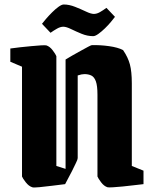

<svg xmlns="http://www.w3.org/2000/svg" viewBox="-20 -823 675 855"><path d="M414 -37V-401Q414 -441 407 -460.5Q400 -480 387 -486.5Q374 -493 356 -493Q344 -493 326 -487V-119Q326 -113 318.5 -98Q311 -83 301 -62L270 -3Q245 0 213.5 4Q182 8 156 10.5Q130 13 124 11Q108 6 94.5 -11.5Q81 -29 78 -37V-526L26 -548V-607Q45 -610 69.5 -612.5Q94 -615 119 -617.5Q144 -620 162 -621Q180 -622 186 -621Q202 -616 215 -598.5Q228 -581 231 -573V-84L272 -71V-558Q283 -565 301.5 -575.5Q320 -586 339 -596.5Q358 -607 372 -614.5Q386 -622 389 -622Q426 -623 465.5 -617.5Q505 -612 528 -600Q550 -568 558.5 -536Q567 -504 567 -452V-84L619 -63V-3Q600 -1 575.5 2Q551 5 526 7.5Q501 10 483 11Q465 12 459 11Q443 6 430 -11.5Q417 -29 414 -37ZM395 -662Q369 -662 343.5 -672.5Q318 -683 296.5 -693.5Q275 -704 262 -704Q249 -704 234 -695.5Q219 -687 205 -677L167 -717Q173 -725 185 -739Q197 -753 212 -768Q227 -783 241 -793Q255 -803 264 -803Q288 -803 314.5 -792.5Q341 -782 363 -771.5Q385 -761 398 -761Q411 -761 425 -769Q439 -777 454 -788L492 -748Q486 -740 474 -725.5Q462 -711 447 -696.5Q432 -682 418 -672Q404 -662 395 -662Z"/></svg>

Font: Grenze Gotisch ExtraBold
Style: Regular
Weight: 800
Designer: Renata Polastri
Foundry: Omnibus-Type
Version: Version 1.001